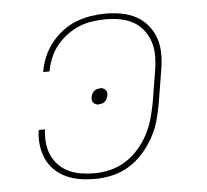

<svg xmlns="http://www.w3.org/2000/svg" viewBox="-44 -585 689 640"><g transform="rotate(-5 300.0 -265.0)"><path d="M248 8Q223 8 198.5 4Q174 0 152.5 -10Q131 -20 114 -36.5Q97 -53 87.5 -74.5Q78 -96 75 -121Q72 -146 76 -171H97Q94 -149 96 -126.5Q98 -104 106.5 -85Q115 -66 129.5 -51Q144 -36 163 -27Q182 -18 204 -14.5Q226 -11 248 -11Q275 -11 302 -17.5Q329 -24 353 -39Q377 -54 396 -75.5Q415 -97 428.5 -122Q442 -147 449.5 -173.5Q457 -200 462 -226L480 -336Q484 -360 484 -384.5Q484 -409 477 -430.5Q470 -452 456 -470Q442 -488 422.5 -499Q403 -510 379.5 -514.5Q356 -519 332 -519Q310 -519 287 -516Q264 -513 242 -504Q220 -495 200.5 -480.5Q181 -466 166 -447.5Q151 -429 142 -407Q133 -385 129 -363Q129 -362 129 -362Q129 -362 129 -362H108Q108 -362 108 -362.5Q108 -363 108 -363Q112 -388 122 -412Q132 -436 148.5 -457Q165 -478 186.5 -494.5Q208 -511 232.5 -520.5Q257 -530 282 -534Q307 -538 332 -538Q359 -538 385.5 -533Q412 -528 434 -516Q456 -504 472.5 -484Q489 -464 497 -439.5Q505 -415 505 -387.5Q505 -360 500 -333L482 -223Q477 -194 469 -166Q461 -138 446 -111Q431 -84 410 -60.5Q389 -37 362.5 -21Q336 -5 306.5 1.5Q277 8 248 8ZM283 -238Q278 -238 273 -240Q268 -242 265 -245.5Q262 -249 261 -254Q260 -259 261 -264Q262 -270 264.5 -275Q267 -280 271 -284Q275 -288 280.5 -289.5Q286 -291 292 -291Q292 -291 292 -291.5Q292 -292 292 -292Q297 -292 302 -290Q307 -288 310 -284.5Q313 -281 314 -276Q315 -271 314 -266Q313 -260 310.5 -255Q308 -250 304 -246Q300 -242 294.5 -240.5Q289 -239 283 -239Q283 -239 283 -238.5Q283 -238 283 -238Z"/></g></svg>

Font: Iosevka Curly Slab ThExObl
Style: Regular
Weight: 100
Width: 7
Italic angle: -9°
Monospace: yes
Designer: Belleve Invis
Foundry: Belleve Invis
Version: Version 11.1.0; ttfautohint (v1.8.3)